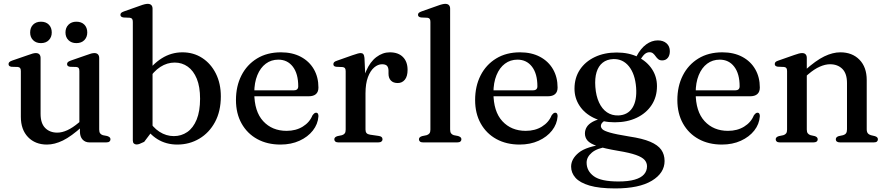

<svg xmlns="http://www.w3.org/2000/svg" viewBox="-20 -758 4724 1022"><path d="M405.5 -57.5V-90.5L402.5 -93V-379.5Q402.5 -390.5 399 -395.5Q395.5 -400.5 386.5 -401.5L352.5 -402.5Q344 -404 340.5 -407.5Q337 -411 337 -417Q337 -423 341.2 -427.2Q345.5 -431.5 356.5 -435.5L440 -464.5Q455.5 -470.5 465.2 -473Q475 -475.5 482.5 -475.5Q495 -475.5 501.5 -468.5Q508 -461.5 508 -449.5V-68.5Q508 -55 513 -48.2Q518 -41.5 527.5 -38.5L550.5 -34Q559.5 -31 563.8 -27Q568 -23 568 -16.5Q568 -9 562.5 -4.5Q557 0 545 0H456.5Q433.5 0 419.5 -15.2Q405.5 -30.5 405.5 -57.5ZM91 -136V-379.5Q91 -390.5 87.2 -395.5Q83.5 -400.5 75 -401.5L41 -402.5Q32.5 -404 29 -407.5Q25.5 -411 25.5 -417Q25.5 -423 29.5 -427.2Q33.5 -431.5 44.5 -435.5L128.5 -464.5Q144.5 -470.5 154 -473Q163.5 -475.5 170.5 -475.5Q183.5 -475.5 189.8 -468.5Q196 -461.5 196 -449.5V-152Q196 -101.5 220.5 -76.8Q245 -52 285 -52Q310 -52 338.5 -65Q367 -78 399.5 -105.5L421 -124L440.5 -104.5L418.5 -85.5Q359.5 -32 315 -10.2Q270.5 11.5 230 11.5Q167.5 11.5 129.2 -28.2Q91 -68 91 -136ZM198 -528.5Q172 -528.5 156.2 -544.2Q140.5 -560 140.5 -585Q140.5 -611 156.2 -626.8Q172 -642.5 198 -642.5Q224.5 -642.5 240 -626.8Q255.5 -611 255.5 -585Q255.5 -560.5 240 -544.5Q224.5 -528.5 198 -528.5ZM386.5 -528.5Q360.5 -528.5 344.5 -544.2Q328.5 -560 328.5 -585Q328.5 -610.5 344.5 -626.5Q360.5 -642.5 386.5 -642.5Q413.5 -642.5 429 -626.8Q444.5 -611 444.5 -585Q444.5 -560.5 429 -544.5Q413.5 -528.5 386.5 -528.5Z M792 -712V-62L747.5 -3Q730.5 5 722.5 8Q714.5 11 707 11Q698 11 692.5 5.8Q687 0.5 687 -10.5V-641.5Q687 -652.5 683.2 -657.5Q679.5 -662.5 671 -663.5L637 -665Q628.5 -666.5 624.8 -670Q621 -673.5 621 -679Q621 -685.5 625.2 -689.5Q629.5 -693.5 640.5 -697.5L724 -727Q740 -733 749.5 -735.2Q759 -737.5 766 -737.5Q779 -737.5 785.5 -730.8Q792 -724 792 -712ZM767.5 -331.5 751.5 -357.5Q790 -415.5 840.8 -447.5Q891.5 -479.5 951 -479.5Q1010 -479.5 1056.2 -449.5Q1102.5 -419.5 1129 -366.5Q1155.5 -313.5 1155.5 -245Q1155.5 -166 1124.5 -108.5Q1093.5 -51 1040.8 -19.8Q988 11.5 923.5 11.5Q864 11.5 817.5 -17.5Q771 -46.5 742.5 -100L767 -125Q792.5 -80 828.5 -56.8Q864.5 -33.5 905.5 -33.5Q945 -33.5 976.8 -55.2Q1008.5 -77 1026.8 -121.5Q1045 -166 1045 -232.5Q1045 -296.5 1027.5 -339Q1010 -381.5 979.5 -403.2Q949 -425 910 -425Q869.5 -425 833.5 -401.8Q797.5 -378.5 767.5 -331.5Z M1675 -292Q1675 -269 1661.8 -257.2Q1648.5 -245.5 1622.5 -245.5H1303V-277H1543Q1567.5 -277 1567.5 -298.5Q1567.5 -365.5 1538.8 -403Q1510 -440.5 1461.5 -440.5Q1423.5 -440.5 1394.8 -419Q1366 -397.5 1349.8 -357.8Q1333.5 -318 1333.5 -264Q1333.5 -164.5 1381 -113Q1428.5 -61.5 1505.5 -61.5Q1555 -61.5 1591.5 -84Q1628 -106.5 1643 -143.5Q1649 -151.5 1653.2 -154.8Q1657.5 -158 1662.5 -158Q1669.5 -158 1672.5 -152.2Q1675.5 -146.5 1675 -138.5Q1672 -97 1645.2 -63Q1618.5 -29 1574 -8.8Q1529.5 11.5 1473 11.5Q1402.5 11.5 1349.2 -17.8Q1296 -47 1266 -100.5Q1236 -154 1236 -225.5Q1236 -299 1265 -356.2Q1294 -413.5 1347.8 -446.5Q1401.5 -479.5 1475.5 -479.5Q1536.5 -479.5 1581.5 -455.5Q1626.5 -431.5 1650.8 -389.2Q1675 -347 1675 -292Z M1908 -260.5Q1908 -331.5 1929 -380.2Q1950 -429 1983.5 -454.2Q2017 -479.5 2055 -479.5Q2100 -479.5 2124.8 -454.5Q2149.5 -429.5 2149.5 -386Q2149.5 -351.5 2135 -333.8Q2120.5 -316 2097 -316Q2073.5 -316 2060.8 -329.2Q2048 -342.5 2048 -365.5V-382.5Q2047.5 -399.5 2039.8 -407.8Q2032 -416 2013.5 -416Q1992 -416 1971.8 -399Q1951.5 -382 1938.5 -347.5Q1925.5 -313 1925.5 -260.5ZM1920 -450 1925.5 -332V-68.5Q1925.5 -56 1931.2 -49.5Q1937 -43 1950.5 -41L1995.5 -34.5Q2006 -33 2011 -28.8Q2016 -24.5 2016 -16.5Q2016 -9 2010.2 -4.5Q2004.5 0 1993 0H1781.5Q1770.5 0 1765 -4.5Q1759.5 -9 1759.5 -16.5Q1759.5 -22.5 1763.8 -26.8Q1768 -31 1776.5 -33.5L1800.5 -38.5Q1810 -41.5 1815 -48Q1820 -54.5 1820 -68V-379Q1820 -390 1816.2 -395Q1812.5 -400 1804 -401L1770 -402.5Q1761.5 -403.5 1758 -407Q1754.5 -410.5 1754.5 -416.5Q1754.5 -423 1758.8 -427.2Q1763 -431.5 1774 -435L1856 -464Q1875.5 -471 1885 -473.2Q1894.5 -475.5 1900 -475.5Q1909 -475.5 1913.8 -469.8Q1918.5 -464 1920 -450Z M2376 -712V-68.5Q2376 -55 2381 -48.2Q2386 -41.5 2395.5 -38.5L2418.5 -34Q2427.5 -31 2431.8 -27Q2436 -23 2436 -16.5Q2436 -9 2430.5 -4.5Q2425 0 2413.5 0H2232Q2221 0 2215.5 -4.5Q2210 -9 2210 -16.5Q2210 -22.5 2214.2 -26.8Q2218.5 -31 2227 -33.5L2251 -38.5Q2260.5 -41.5 2265.8 -48Q2271 -54.5 2271 -68V-641.5Q2271 -652.5 2267.2 -657.5Q2263.5 -662.5 2255 -663.5L2221 -665Q2212.5 -666.5 2208.8 -670Q2205 -673.5 2205 -679Q2205 -685.5 2209.2 -689.5Q2213.5 -693.5 2224.5 -697.5L2308 -727Q2324 -733 2333.8 -735.2Q2343.5 -737.5 2350 -737.5Q2363 -737.5 2369.5 -730.8Q2376 -724 2376 -712Z M2948 -292Q2948 -269 2934.8 -257.2Q2921.5 -245.5 2895.5 -245.5H2576V-277H2816Q2840.5 -277 2840.5 -298.5Q2840.5 -365.5 2811.8 -403Q2783 -440.5 2734.5 -440.5Q2696.5 -440.5 2667.8 -419Q2639 -397.5 2622.8 -357.8Q2606.5 -318 2606.5 -264Q2606.5 -164.5 2654 -113Q2701.5 -61.5 2778.5 -61.5Q2828 -61.5 2864.5 -84Q2901 -106.5 2916 -143.5Q2922 -151.5 2926.2 -154.8Q2930.5 -158 2935.5 -158Q2942.5 -158 2945.5 -152.2Q2948.5 -146.5 2948 -138.5Q2945 -97 2918.2 -63Q2891.5 -29 2847 -8.8Q2802.5 11.5 2746 11.5Q2675.5 11.5 2622.2 -17.8Q2569 -47 2539 -100.5Q2509 -154 2509 -225.5Q2509 -299 2538 -356.2Q2567 -413.5 2620.8 -446.5Q2674.5 -479.5 2748.5 -479.5Q2809.5 -479.5 2854.5 -455.5Q2899.5 -431.5 2923.8 -389.2Q2948 -347 2948 -292Z M3329 -31.5Q3258.5 -43 3226.8 -52.2Q3195 -61.5 3186.8 -70Q3178.5 -78.5 3178.5 -87Q3178.5 -97 3186.2 -105.5Q3194 -114 3212.5 -122.5L3199 -129.5Q3158.5 -123 3135.5 -110.2Q3112.5 -97.5 3103 -81.5Q3093.5 -65.5 3093.5 -47.5Q3093.5 -26 3107.2 -9.8Q3121 6.5 3159 19.5Q3197 32.5 3271 45Q3332 55 3365 66.8Q3398 78.5 3411 93.2Q3424 108 3424 127Q3424 152 3408 170.2Q3392 188.5 3358.2 198.2Q3324.5 208 3272 208Q3179 208 3140.8 180Q3102.5 152 3102.5 107.5Q3102.5 78 3130.5 54.2Q3158.5 30.5 3213.5 23.5L3203 9Q3101 21.5 3060.5 54.8Q3020 88 3020 129Q3020 162 3043.2 188.2Q3066.5 214.5 3118.2 229.8Q3170 245 3255 245Q3382 245 3449.8 204Q3517.5 163 3517.5 99Q3517.5 64.5 3499.8 39.2Q3482 14 3441 -3.5Q3400 -21 3329 -31.5ZM3352 -427.5 3378.5 -422Q3397.5 -457 3410 -468.5Q3422.5 -480 3437 -480Q3449 -480 3456.5 -473.5Q3464 -467 3470 -458.2Q3476 -449.5 3483.8 -443Q3491.5 -436.5 3505 -436.5Q3523.5 -436.5 3534.5 -449.8Q3545.5 -463 3545.5 -485.5Q3545.5 -512 3527.8 -527.5Q3510 -543 3481.5 -543Q3449 -543 3419.5 -521.5Q3390 -500 3368 -458ZM3477 -299.5Q3477 -350 3450.2 -390.5Q3423.5 -431 3375.5 -454.8Q3327.5 -478.5 3262.5 -478.5Q3196.5 -478.5 3145.8 -454.2Q3095 -430 3066.5 -386.8Q3038 -343.5 3038 -286Q3038 -236 3064.8 -195.2Q3091.5 -154.5 3140 -130.8Q3188.5 -107 3252.5 -107Q3318.5 -107 3369.2 -131.2Q3420 -155.5 3448.5 -198.8Q3477 -242 3477 -299.5ZM3243.5 -443.5Q3295 -445.5 3327.8 -404.8Q3360.5 -364 3366 -292Q3371 -222.5 3346.2 -184Q3321.5 -145.5 3271.5 -143.5Q3237 -142.5 3210.8 -160.2Q3184.5 -178 3168.5 -212.8Q3152.5 -247.5 3149 -295Q3145.5 -341.5 3155.5 -374Q3165.5 -406.5 3187.8 -424.2Q3210 -442 3243.5 -443.5Z M4024.5 -292Q4024.5 -269 4011.2 -257.2Q3998 -245.5 3972 -245.5H3652.5V-277H3892.5Q3917 -277 3917 -298.5Q3917 -365.5 3888.2 -403Q3859.5 -440.5 3811 -440.5Q3773 -440.5 3744.2 -419Q3715.5 -397.5 3699.2 -357.8Q3683 -318 3683 -264Q3683 -164.5 3730.5 -113Q3778 -61.5 3855 -61.5Q3904.5 -61.5 3941 -84Q3977.5 -106.5 3992.5 -143.5Q3998.5 -151.5 4002.8 -154.8Q4007 -158 4012 -158Q4019 -158 4022 -152.2Q4025 -146.5 4024.5 -138.5Q4021.5 -97 3994.8 -63Q3968 -29 3923.5 -8.8Q3879 11.5 3822.5 11.5Q3752 11.5 3698.8 -17.8Q3645.5 -47 3615.5 -100.5Q3585.5 -154 3585.5 -225.5Q3585.5 -299 3614.5 -356.2Q3643.5 -413.5 3697.2 -446.5Q3751 -479.5 3825 -479.5Q3886 -479.5 3931 -455.5Q3976 -431.5 4000.2 -389.2Q4024.5 -347 4024.5 -292Z M4274.5 -450V-68.5Q4274.5 -55 4279.8 -48.2Q4285 -41.5 4294.5 -38.5L4317 -33.5Q4332.5 -28.5 4332.5 -17Q4332.5 0 4309.5 0H4131Q4120 0 4114.5 -4.5Q4109 -9 4109 -16.5Q4109 -22.5 4113.2 -26.8Q4117.5 -31 4126 -33.5L4150 -38.5Q4159.5 -41.5 4164.5 -48Q4169.5 -54.5 4169.5 -68V-379.5Q4169.5 -390.5 4165.8 -395.5Q4162 -400.5 4153.5 -401.5L4119.5 -403Q4111 -404.5 4107.5 -408Q4104 -411.5 4104 -417Q4104 -423.5 4108 -427.8Q4112 -432 4123 -435.5L4207 -465Q4222.5 -470.5 4232.2 -473Q4242 -475.5 4249.5 -475.5Q4262 -475.5 4268.2 -468.8Q4274.5 -462 4274.5 -450ZM4260.5 -344 4241.5 -363.5 4263 -382.5Q4322.5 -436 4367.5 -457.8Q4412.5 -479.5 4453 -479.5Q4516.5 -479.5 4555 -440Q4593.5 -400.5 4593.5 -332V-70Q4593.5 -56 4599.2 -48.8Q4605 -41.5 4615.5 -38.5L4636.5 -33.5Q4645 -31 4649 -26.8Q4653 -22.5 4653 -16.5Q4653 -9 4647.8 -4.5Q4642.5 0 4631 0H4452Q4429 0 4429 -17Q4429 -28.5 4444.5 -33.5L4468 -38.5Q4478.5 -41.5 4483.5 -48.8Q4488.5 -56 4488.5 -70V-316Q4488.5 -366.5 4463.8 -391.2Q4439 -416 4398 -416Q4373 -416 4343.8 -403.2Q4314.5 -390.5 4282 -362.5Z"/></svg>

Font: Fraunces 16pt
Style: Regular
Weight: 400
Version: Version 1.000;[b76b70a41]